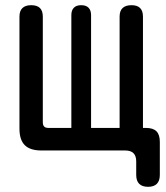

<svg xmlns="http://www.w3.org/2000/svg" viewBox="-20 -580 640 740"><path d="M551 140Q528 140 516.5 128.5Q505 117 505 94V42Q505 21 494.5 10.5Q484 0 463 0H140Q96 0 75.5 -20.5Q55 -41 55 -84V-516Q55 -538 66.5 -549Q78 -560 100 -560Q123 -560 134 -549Q145 -538 145 -516V-109Q145 -98 150 -92.5Q155 -87 166 -87H255V-522Q255 -540 264.5 -550Q274 -560 293 -560Q312 -560 321.5 -550Q331 -540 331 -522V-87H441V-516Q441 -538 452.5 -549Q464 -560 487 -560Q509 -560 520 -549Q531 -538 531 -516V-87H542Q570 -87 583 -74Q596 -61 596 -33V94Q596 117 584.5 128.5Q573 140 551 140Z"/></svg>

Font: Maple Mono NL Medium
Style: Regular
Weight: 500
Monospace: yes
Designer: subframe7536
Version: Version 7.000